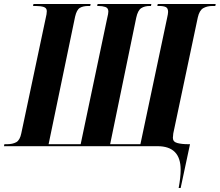

<svg xmlns="http://www.w3.org/2000/svg" viewBox="-40 -734 1103 964"><path d="M857 210Q867 157 867 118Q867 0 751 0H-20L-18 -10H-4Q23 -10 41.5 -20Q60 -30 67 -65L188 -636Q192 -654 193.5 -662Q195 -670 195 -678Q195 -694 179.5 -699Q164 -704 139 -704H126L128 -714H415L413 -704H404Q377 -704 361 -694.5Q345 -685 337 -650L204 -10H365L498 -642Q501 -655 502.5 -662.5Q504 -670 504 -676Q504 -694 489 -699Q474 -704 454 -704H448L450 -714H720L718 -704H712Q686 -704 669 -693Q652 -682 644 -645L513 -10H665L798 -639Q804 -665 804 -674Q804 -693 792.5 -698.5Q781 -704 760 -704H750L752 -714H1043L1041 -704H1027Q1000 -704 980.5 -693Q961 -682 953 -646L830 -64Q830 -58 829 -53Q828 -48 828 -42Q828 -22 850 -16Q872 -10 906 -10H914L867 210Z"/></svg>

Font: Noto Serif Display ExtraCondensed ExtraBold
Style: Italic
Weight: 800
Width: 2
Italic angle: -12°
Designer: Monotype Design Team
Foundry: Monotype Imaging Inc.
Version: Version 2.009